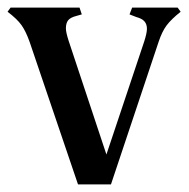

<svg xmlns="http://www.w3.org/2000/svg" viewBox="-27 -487 499 507"><path d="M450 -456Q425 -436 413 -420Q401 -404 392 -377L266 0H179L51 -377Q41 -405 29.5 -421Q18 -437 -7 -456L1 -467H183L189 -449L175 -445Q159 -441 153 -433.5Q147 -426 147 -412Q147 -402 154 -380L254 -79L354 -378Q361 -400 361 -411Q361 -423 354.5 -430.5Q348 -438 333 -442L315 -449L322 -467H442Z"/></svg>

Font: Katibeh
Style: Regular
Weight: 400
Designer: Arabic design by Kourosh Beigpour, Latin design by Eduardo Tunni, engineering by Lasse Fister
Version: Version 1.0010g